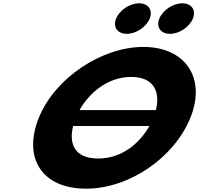

<svg xmlns="http://www.w3.org/2000/svg" viewBox="-20 -1123 1201 1158"><path d="M818.7 -1103C762.6 -1103 700.9 -1062 680.3 -1011C659.7 -960 688.2 -919 744.3 -919C800.5 -919 862.1 -960 882.7 -1011C903.3 -1062 874.8 -1103 818.7 -1103ZM1079.4 -1103C1023.3 -1103 961.6 -1062 941 -1011C920.4 -960 949 -919 1005 -919C1061.1 -919 1122.8 -960 1143.4 -1011C1164 -1062 1135.5 -1103 1079.4 -1103ZM920.2 -459H459.7C519.1 -564.9 631.8 -659 771.3 -659C911.8 -659 946.9 -564.9 920.2 -459ZM421.1 -363H881C822.4 -258.7 715 -167 572.5 -167C426.2 -167 394.9 -258.7 421.1 -363ZM214.3 -413C116.9 -172 230.6 15 499 15C759.7 15 1031 -172 1128.4 -413C1225.8 -654 1096.3 -840 844.4 -840C594.7 -840 311.7 -654 214.3 -413Z"/></svg>

Font: Hussar
Style: BdWideOblFour
Weight: 700
Foundry: Cannot Into Space Fonts
Version: Version 2.00